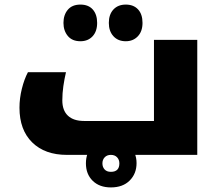

<svg xmlns="http://www.w3.org/2000/svg" viewBox="-20 -676 966 838"><path d="M272 0Q176 0 120.5 -54.5Q65 -109 65 -206Q65 -247 75.5 -289Q86 -331 102 -361H268Q261 -331 256.5 -300Q252 -269 252 -238Q252 -194 276.5 -171Q301 -148 347 -148H652V-502H841V0ZM331 -496Q295 -496 276 -519Q257 -542 257 -576Q257 -611 276 -633.5Q295 -656 331 -656Q366 -656 385 -634.5Q404 -613 404 -576Q404 -539 384 -517.5Q364 -496 331 -496ZM529 -496Q495 -496 475 -518Q455 -540 455 -576Q455 -613 475 -634.5Q495 -656 529 -656Q563 -656 582.5 -635Q602 -614 602 -576Q602 -539 581.5 -517.5Q561 -496 529 -496ZM464 142Q414 142 384.5 113Q355 84 355 37Q355 -10 384 -39Q413 -68 464 -68Q512 -68 544 -39.5Q576 -11 576 36Q576 82 546 112Q516 142 464 142ZM464 74Q501 74 501 37Q501 21 491 10.5Q481 0 464 0Q447 0 437 10.5Q427 21 427 37Q427 53 436.5 63.5Q446 74 464 74Z"/></svg>

Font: Noto Kufi Arabic Black
Style: Regular
Weight: 900
Designer: Monotype Design Team, David Williams, Khaled Hosny
Foundry: Google LLC
Version: Version 2.109; ttfautohint (v1.8.4.7-5d5b)